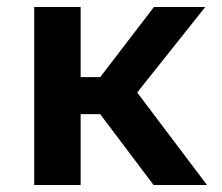

<svg xmlns="http://www.w3.org/2000/svg" viewBox="-20 -530 636 550"><path d="M78 0V-510H211V-309H267L421 -510H568L373 -265L573 0H420L267 -203H211V0Z"/></svg>

Font: Saira SemiExpanded SemiBold
Style: Regular
Weight: 600
Width: 6
Designer: Hector Gatti with collaboration of the Omnibus-Type team
Foundry: Omnibus-Type
Version: Version 1.101